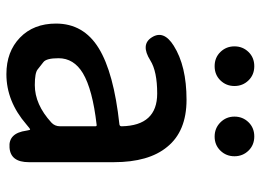

<svg xmlns="http://www.w3.org/2000/svg" viewBox="-130 -692 834 615"><g transform="rotate(90 287.5 -384.0)"><path d="M217 13Q145 13 100 -30.5Q55 -74 55 -146Q55 -234 133.5 -282.5Q212 -331 378 -349Q384 -350 384 -356Q382 -470 279 -470Q208 -470 173 -448Q122 -416 99 -453Q75 -491 126 -523Q191 -564 299 -564Q400 -564 450 -502Q499 -443 499 -331V-59Q499 0 452 3Q406 7 398 -51L397 -56Q396 -63 394 -63Q392 -63 378 -51Q304 13 217 13ZM252 -78Q314 -78 372 -131Q384 -142 384 -159V-272Q384 -277 379 -276Q266 -263 214 -232Q166 -203 166 -154Q166 -115 178.5 -105.5Q191 -96 202 -87Q213 -78 252 -78ZM191.5 -654Q164 -654 146 -672.5Q128 -691 128 -717.5Q128 -744 146 -762.5Q164 -781 191.5 -781Q219 -781 237 -762.5Q255 -744 255 -717.5Q255 -691 237 -672.5Q219 -654 191.5 -654ZM417 -654Q390 -654 371.5 -672.5Q353 -691 353 -717.5Q353 -744 371 -762.5Q389 -781 416.5 -781Q444 -781 462 -762.5Q480 -744 480 -717.5Q480 -691 462 -672.5Q444 -654 417 -654Z"/></g></svg>

Font: Resource Han Rounded CN Medium
Style: Regular
Weight: 500
Designer: Cyano Hao (round all glyphs); Ryoko NISHIZUKA 西塚涼子 (kana, bopomofo & ideographs); Paul D. Hunt (Latin, Greek & Cyrillic)
Foundry: Cyano Hao
Version: 0.990